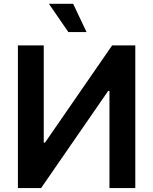

<svg xmlns="http://www.w3.org/2000/svg" viewBox="-20 -959 781 979"><path d="M71.3 -727.5H203.1V-231.9H209.5L551.8 -727.5H669.9V0H538.1V-495.6H531.7L189.5 0H71.3ZM328.6 -795.4 229.5 -939.5H353L421.4 -795.4Z"/></svg>

Font: Inter Semi Bold
Style: Regular
Weight: 600
Designer: Rasmus Andersson
Foundry: rsms
Version: Version 4.000;git-e0f93cc